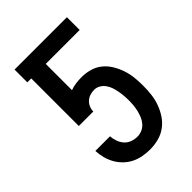

<svg xmlns="http://www.w3.org/2000/svg" viewBox="-218 -831 936 936"><g transform="rotate(-45 250.0 -363.5)"><path d="M252 8Q227 8 202.5 3.5Q178 -1 155.5 -12Q133 -23 114.5 -41Q96 -59 84 -80.5Q72 -102 65.5 -126.5Q59 -151 58 -176H159Q160 -158 166.5 -139.5Q173 -121 185.5 -107Q198 -93 216 -86.5Q234 -80 252 -80Q270 -80 285.5 -87Q301 -94 312.5 -107Q324 -120 330.5 -136Q337 -152 341 -168.5Q345 -185 346.5 -202Q348 -219 348 -236Q348 -253 346.5 -269Q345 -285 342 -301Q339 -317 334 -332Q329 -347 319.5 -360.5Q310 -374 295.5 -382.5Q281 -391 265 -391Q250 -391 235.5 -386.5Q221 -382 210 -372Q199 -362 193 -348Q187 -334 187 -319H87V-647H60V-735H421V-647H187V-466Q206 -473 225.5 -475.5Q245 -478 265 -478Q294 -478 322 -470Q350 -462 372 -444Q394 -426 409 -401Q424 -376 433 -349Q442 -322 445 -293.5Q448 -265 448 -236Q448 -206 444.5 -176.5Q441 -147 431 -119.5Q421 -92 404.5 -67Q388 -42 364 -24.5Q340 -7 311 0.5Q282 8 252 8Z"/></g></svg>

Font: Iosevka Term Curly Semibold
Style: Regular
Weight: 600
Designer: Belleve Invis
Foundry: Belleve Invis
Version: Version 32.3.0